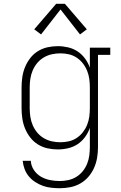

<svg xmlns="http://www.w3.org/2000/svg" viewBox="-20 -782 640 1015"><path d="M296 213Q274 213 251 210.5Q228 208 207 200.5Q186 193 166.5 180.5Q147 168 132.5 150.5Q118 133 110 111.5Q102 90 100 68H143Q144 94 159 116.5Q174 139 196.5 152Q219 165 244.5 170Q270 175 296 175Q319 175 341.5 170Q364 165 383.5 153Q403 141 417.5 123Q432 105 440.5 84Q449 63 452 40.5Q455 18 455 -5V-106Q446 -80 429.5 -57.5Q413 -35 390.5 -20Q368 -5 340.5 1.5Q313 8 286 8Q258 8 231 2Q204 -4 180.5 -18.5Q157 -33 140 -55Q123 -77 112.5 -102.5Q102 -128 98 -155.5Q94 -183 94 -210V-320Q94 -347 98 -374.5Q102 -402 112.5 -427.5Q123 -453 140 -475Q157 -497 180.5 -511.5Q204 -526 231 -532Q258 -538 286 -538Q313 -538 340.5 -531.5Q368 -525 390.5 -510Q413 -495 429.5 -472.5Q446 -450 455 -424V-530H563V-492H498V-5Q498 23 493.5 51Q489 79 477.5 105Q466 131 447.5 152.5Q429 174 404.5 188Q380 202 352 207.5Q324 213 296 213ZM299 -30Q322 -30 344 -35Q366 -40 385 -52.5Q404 -65 418 -83Q432 -101 440.5 -122Q449 -143 452 -165Q455 -187 455 -210V-320Q455 -343 452 -365Q449 -387 440.5 -408Q432 -429 418 -447Q404 -465 385 -477.5Q366 -490 344 -495Q322 -500 299 -500Q276 -500 253.5 -495Q231 -490 211 -478Q191 -466 176.5 -448.5Q162 -431 153 -410Q144 -389 140.5 -366Q137 -343 137 -320V-210Q137 -187 140.5 -164Q144 -141 153 -120Q162 -99 176.5 -81.5Q191 -64 211 -52Q231 -40 253.5 -35Q276 -30 299 -30ZM197 -600 161 -627 277 -762H323L439 -627L403 -600L300 -732Z"/></svg>

Font: Iosevka Slab XLtEx
Style: Regular
Weight: 200
Width: 7
Monospace: yes
Designer: Belleve Invis
Foundry: Belleve Invis
Version: Version 11.1.0; ttfautohint (v1.8.3)